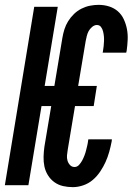

<svg xmlns="http://www.w3.org/2000/svg" viewBox="-34 -763 554 791"><path d="M266 8Q245 8 225.5 3.5Q206 -1 190 -12.5Q174 -24 163.5 -41Q153 -58 149 -77Q145 -96 145.5 -117Q146 -138 149 -159L177 -326H137L83 0H-14L107 -735H204L150 -409H190L223 -607Q226 -625 231.5 -642.5Q237 -660 247 -676Q257 -692 271 -705.5Q285 -719 302 -727.5Q319 -736 337 -739.5Q355 -743 372 -743Q395 -743 415.5 -736.5Q436 -730 451.5 -716.5Q467 -703 476 -683.5Q485 -664 489 -643Q493 -622 492 -599.5Q491 -577 488 -555L486 -546H389L390 -551Q392 -562 393 -572.5Q394 -583 394.5 -593.5Q395 -604 394 -614Q393 -624 390.5 -634Q388 -644 382 -652Q376 -660 365 -660Q355 -660 345.5 -652Q336 -644 331 -634.5Q326 -625 323.5 -614.5Q321 -604 319 -594L288 -409H365L352 -326H275L245 -146Q243 -134 242 -123Q241 -112 244 -101.5Q247 -91 254.5 -83Q262 -75 273 -75Q284 -75 292 -84Q300 -93 305 -102.5Q310 -112 314 -122.5Q318 -133 320.5 -143Q323 -153 325.5 -163.5Q328 -174 329 -184L330 -189H427L426 -180Q422 -159 416 -137.5Q410 -116 401 -96Q392 -76 379 -56.5Q366 -37 348.5 -22Q331 -7 309 0.5Q287 8 266 8Z"/></svg>

Font: Iosevka Term Curly Oblique
Style: Bold
Weight: 700
Italic angle: -9°
Designer: Belleve Invis
Foundry: Belleve Invis
Version: Version 32.3.0